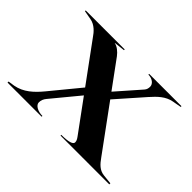

<svg xmlns="http://www.w3.org/2000/svg" viewBox="-103 -701 903 903"><g transform="rotate(45 348.5 -250.0)"><path d="M10 0H237V-5C205.4 -5 179.8 -20 179.8 -38.4C179.8 -52.3 184.8 -63.9 193.8 -74.8L306.6 -211.4L417.5 -60C426.1 -47.9 433.8 -39.8 433.8 -25.9C433.8 -12.3 408.8 -5 362.5 -5V0H687V-7L639 -12C608.1 -15.6 589.7 -35.8 570.5 -63L407.6 -285.6L525.8 -419.7C554.6 -452.4 582.8 -479.7 623 -487L667 -495V-500H452V-495C477.5 -495 498.2 -479.7 498.2 -460.7C498.2 -450 495.7 -440.6 488.9 -432.8L385.8 -315.3L286.5 -451C273.4 -468.7 253.5 -485 235.5 -488V-489L289.5 -495V-500H30V-495L74 -487C108 -481.5 130.5 -453.1 141.5 -437L284.4 -241.8L165.8 -97.6C130.9 -55.1 94.2 -21.6 43 -12L10 -7Z"/></g></svg>

Font: Prida01
Style: Black
Weight: 900
Designer: gluk
Foundry: gluk
Version: Version 00.072